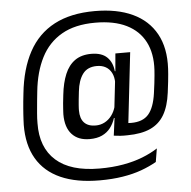

<svg xmlns="http://www.w3.org/2000/svg" viewBox="-57 -721 948 951"><g transform="rotate(-5 417.5 -246.0)"><path d="M369 -35.5Q312 -35.5 280.8 -69.8Q249.5 -104 249.5 -168.5Q249.5 -174 250 -180.5Q250.5 -187 251 -197.2Q251.5 -207.5 253 -224Q254.5 -240.5 257.5 -265Q264 -324.5 281.8 -367.2Q299.5 -410 331.8 -432.8Q364 -455.5 413 -455.5Q465 -455.5 491.5 -429.5Q518 -403.5 522 -359.5H542L518.5 -288.5Q519 -291.5 519 -294.8Q519 -298 519 -301Q519 -331 508.5 -351.5Q498 -372 479.5 -382.5Q461 -393 435.5 -393Q388.5 -393 365.2 -361.5Q342 -330 336 -275Q333 -250.5 331.5 -234.2Q330 -218 329.2 -208Q328.5 -198 328.2 -192Q328 -186 328 -182Q328 -141 347.5 -120.5Q367 -100 404.5 -100Q429 -100 449.2 -110.8Q469.5 -121.5 484 -140.8Q498.5 -160 505.5 -185.5L515.5 -129H497.5Q488.5 -101.5 472.5 -80.5Q456.5 -59.5 431 -47.5Q405.5 -35.5 369 -35.5ZM489 -42 503 -148 502 -161.5 521.5 -333 523.5 -345.5 532 -442.5 532.5 -447H606L561 -51ZM545 -99.5Q554 -99 561.2 -98.2Q568.5 -97.5 581 -97.5Q638.5 -97.5 667 -130.2Q695.5 -163 705.5 -234Q709.5 -261.5 712 -283.8Q714.5 -306 716 -322.2Q717.5 -338.5 718 -348Q723 -430 693.2 -488Q663.5 -546 601.2 -576.8Q539 -607.5 446 -607.5Q345 -607.5 278.8 -569.2Q212.5 -531 176.5 -460.5Q140.5 -390 130.5 -292.5Q128 -268.5 126 -249.2Q124 -230 122.8 -214.2Q121.5 -198.5 120.2 -185.2Q119 -172 118.5 -160.2Q118 -148.5 118 -136.5Q116 -15.5 188.8 49.2Q261.5 114 405.5 114Q469.5 114 523 104.5Q576.5 95 619.8 78Q663 61 696 39.5L685 106Q651 125.5 609 140.8Q567 156 515.5 164.2Q464 172.5 401 172.5Q286 172.5 207.2 137.5Q128.5 102.5 88.5 34Q48.5 -34.5 49.5 -134Q50 -146.5 50.5 -159.2Q51 -172 52 -186Q53 -200 54.2 -215.8Q55.5 -231.5 57.2 -249.8Q59 -268 61.5 -289.5Q74 -410.5 119.5 -494.5Q165 -578.5 246.8 -621.8Q328.5 -665 448.5 -665Q559 -665 636.2 -629Q713.5 -593 752.5 -522.5Q791.5 -452 786 -349Q785.5 -338 784.2 -322.5Q783 -307 780.5 -284.8Q778 -262.5 774 -231.5Q765.5 -164.5 740.8 -122Q716 -79.5 671.2 -59Q626.5 -38.5 556.5 -38Q538 -37.5 521.8 -38.5Q505.5 -39.5 489 -42Z"/></g></svg>

Font: Anek Telugu Medium
Style: Regular
Weight: 400
Version: Version 1.003